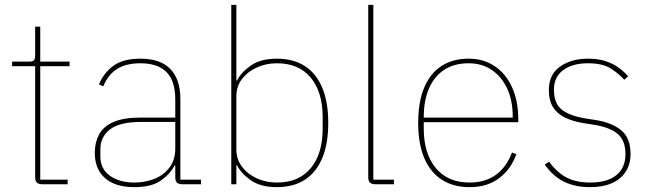

<svg xmlns="http://www.w3.org/2000/svg" viewBox="-20 -760 2680 792"><path d="M259 0H154Q139 0 132 -7Q125 -14 125 -29V-487H30V-506H102Q116 -506 120.5 -512Q125 -518 125 -531V-650H146V-506H267V-487H146V-19H259Z M809 0H732Q722 0 715.5 -3Q709 -6 706 -12.5Q703 -19 703 -29V-87L713 -77H700Q681 -41 642.5 -14.5Q604 12 534 12Q456 12 413.5 -25Q371 -62 371 -130Q371 -172 388.5 -205Q406 -238 447.5 -256.5Q489 -275 561 -275H703V-349Q703 -427 666.5 -463Q630 -499 559 -499Q502 -499 464.5 -476.5Q427 -454 406 -404L388 -412Q409 -461 449 -489.5Q489 -518 559 -518Q642 -518 683 -475Q724 -432 724 -352V-19H809ZM703 -257H562Q473 -257 433.5 -226Q394 -195 394 -145V-115Q394 -63 433.5 -35Q473 -7 534 -7Q579 -7 617.5 -22.5Q656 -38 679.5 -69.5Q703 -101 703 -148Z M934 0V-740H955V-428H958Q974 -461 1014.5 -489.5Q1055 -518 1122 -518Q1189 -518 1236 -488.5Q1283 -459 1308.5 -400Q1334 -341 1334 -253Q1334 -165 1308.5 -106Q1283 -47 1236 -17.5Q1189 12 1122 12Q1055 12 1014.5 -16.5Q974 -45 958 -78H955V0ZM1122 -7Q1213 -7 1262 -66.5Q1311 -126 1311 -229V-277Q1311 -380 1262 -439.5Q1213 -499 1122 -499Q1078 -499 1040 -482Q1002 -465 978.5 -434.5Q955 -404 955 -363V-143Q955 -103 978.5 -72Q1002 -41 1040 -24Q1078 -7 1122 -7Z M1605 0H1528Q1513 0 1506 -7Q1499 -14 1499 -29V-740H1520V-19H1605Z M1917 12Q1851 12 1803.5 -18Q1756 -48 1730.5 -107Q1705 -166 1705 -253Q1705 -340 1730 -399Q1755 -458 1801.5 -488Q1848 -518 1913 -518Q1974 -518 2020 -487.5Q2066 -457 2092 -400.5Q2118 -344 2118 -266V-256H1728V-229Q1728 -127 1777.5 -67Q1827 -7 1917 -7Q1981 -7 2025 -38.5Q2069 -70 2092 -131L2110 -124Q2088 -62 2039 -25Q1990 12 1917 12ZM1913 -499Q1854 -499 1812.5 -472Q1771 -445 1749.5 -395Q1728 -345 1728 -277V-275H2095V-279Q2095 -346 2072 -395Q2049 -444 2008.5 -471.5Q1968 -499 1913 -499Z M2414 12Q2353 12 2307.5 -10Q2262 -32 2227 -81L2245 -93Q2280 -46 2319.5 -26.5Q2359 -7 2414 -7Q2485 -7 2522.5 -37.5Q2560 -68 2560 -124Q2560 -181 2527.5 -208Q2495 -235 2432 -245L2388 -252Q2344 -259 2311.5 -274.5Q2279 -290 2261.5 -317.5Q2244 -345 2244 -389Q2244 -453 2290.5 -485.5Q2337 -518 2404 -518Q2448 -518 2479 -507.5Q2510 -497 2532.5 -480.5Q2555 -464 2571 -445L2555 -431Q2532 -457 2498.5 -478Q2465 -499 2405 -499Q2342 -499 2303.5 -471Q2265 -443 2265 -390Q2265 -334 2296.5 -308.5Q2328 -283 2392 -272L2436 -265Q2502 -255 2541.5 -223.5Q2581 -192 2581 -125Q2581 -82 2560.5 -51Q2540 -20 2503 -4Q2466 12 2414 12Z"/></svg>

Font: IBM Plex Sans Thin
Style: Regular
Weight: 250
Designer: Mike Abbink, Paul van der Laan, Pieter van Rosmalen
Foundry: Bold Monday
Version: Version 3.201